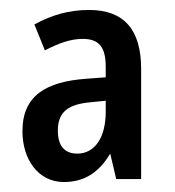

<svg xmlns="http://www.w3.org/2000/svg" viewBox="-20 -742 350 385"><path d="M159 -722C118 -722 84 -712 49 -693L70 -641C97 -655 121 -664 146 -664C179 -664 192 -647 192 -608V-587L152 -584C72 -578 25 -550 25 -479C25 -422 57 -377 108 -377C150 -377 179 -397 201 -434L213 -383H263V-604C263 -682 229 -722 159 -722ZM162 -537 192 -540V-518C192 -466 170 -434 135 -434C109 -434 96 -450 96 -480C96 -517 116 -533 162 -537Z"/></svg>

Font: Noto Sans Hebrew ExtraCondensed Medium
Style: Regular
Weight: 500
Width: 2
Designer: Monotype Design Team
Foundry: Monotype Imaging Inc.
Version: Version 2.004